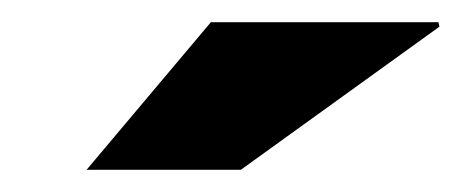

<svg xmlns="http://www.w3.org/2000/svg" viewBox="-20 -745 416 173"><path d="M58 -592 170 -725H375L376 -721L197 -592Z"/></svg>

Font: Archivo SemiBold Black
Style: Italic
Weight: 900
Italic angle: -10°
Version: Version 2.001